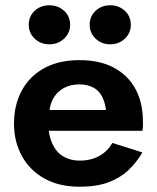

<svg xmlns="http://www.w3.org/2000/svg" viewBox="-20 -698 597 728"><path d="M320 -604Q320 -636 342.5 -657Q365 -678 398 -678Q431 -678 453.5 -657Q476 -636 476 -604Q476 -573 453.5 -551.5Q431 -530 398 -530Q365 -530 342.5 -551.5Q320 -573 320 -604ZM89 -604Q89 -636 111.5 -657Q134 -678 167 -678Q200 -678 223 -657Q246 -636 246 -604Q246 -573 223 -551.5Q200 -530 167 -530Q134 -530 111.5 -551.5Q89 -573 89 -604ZM165 -202Q169 -172 180 -150Q195 -119 221.5 -104Q248 -89 282 -89Q311 -89 334.5 -97Q358 -105 376 -120Q394 -135 406 -156L520 -120Q497 -81 466 -52Q435 -23 390.5 -6.5Q346 10 282 10Q204 10 148.5 -21Q93 -52 63 -106.5Q33 -161 33 -230Q33 -243 34 -255Q35 -267 37 -279Q47 -336 78 -379Q109 -422 160.5 -446Q212 -470 282 -470Q358 -470 411.5 -441.5Q465 -413 493.5 -361Q522 -309 522 -236V-222Q522 -213 520 -202ZM382 -281Q378 -311 366.5 -333Q355 -355 333 -366.5Q311 -378 280 -378Q247 -378 221.5 -364Q196 -350 181 -323Q171 -304 168 -281Z"/></svg>

Font: Venryn Sans SemiBold
Style: Regular
Weight: 600
Designer: Owen Earl, indestructible type* (font) & Cristiano Sobral (main changes)
Version: Version 3.60;October 28, 2020;FontCreator 13.0.0.2681 64-bit